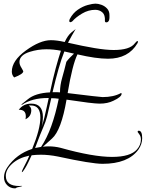

<svg xmlns="http://www.w3.org/2000/svg" viewBox="-20 -873 802 1056"><path d="M63 163Q37 163 19.5 145.5Q2 128 2 102Q2 75 20 48Q70 -26 157 -54Q202 -164 202 -227Q202 -293 150 -293Q147 -293 144 -293Q141 -293 138 -292Q152 -284 152 -267Q152 -232 120 -217Q121 -221 121.5 -225Q122 -229 122 -233Q122 -271 83 -269Q108 -303 152 -303Q216 -303 216 -229Q216 -218 214.5 -204Q213 -190 209 -175Q217 -198 224.5 -228Q232 -258 240 -297L248 -334H243Q156 -334 100 -296L98 -299L133 -327Q174 -361 255 -365Q271 -441 286.5 -498Q302 -555 315 -594Q294 -598 274.5 -600Q255 -602 235 -602Q189 -602 144 -588Q87 -570 87 -532Q87 -517 98 -500Q103 -491 105.5 -486.5Q108 -482 108 -481Q108 -466 58 -447Q45 -460 45 -479Q45 -539 122 -595Q200 -652 260 -652Q292 -652 336 -642Q352 -677 372 -694Q376 -698 382 -702Q388 -706 396 -713Q386 -696 375 -677Q364 -658 354 -638Q437 -619 500 -608.5Q563 -598 605 -598Q694 -598 721 -634Q731 -647 736 -647Q739 -647 739 -644Q739 -641 736 -635Q686 -550 574 -550Q508 -550 406 -574Q378 -517 352 -361Q442 -350 490 -344.5Q538 -339 544 -339Q605 -339 645 -361Q649 -361 649 -358Q649 -340 604 -319Q572 -303 528 -303Q509 -303 464 -308.5Q419 -314 346 -325Q317 -156 266 -111L216 -66Q224 -67 232 -67.5Q240 -68 248 -68Q281 -68 313 -60Q402 -35 473 -22.5Q544 -10 596 -10Q698 -10 734 -52Q755 -76 755 -106Q755 -123 746 -134.5Q737 -146 737 -147Q737 -154 743 -154Q762 -154 762 -113Q762 -80 741 -50Q684 28 544 28Q514 28 452.5 18Q391 8 299 -12Q274 -17 250.5 -19.5Q227 -22 205 -22Q180 -22 154 -19Q144 2 135.5 20Q127 38 117 54Q105 74 100 74V73Q100 67 108 52Q116 35 125 18.5Q134 2 141 -17Q83 -5 47.5 27Q12 59 12 94Q12 150 85 150Q90 150 96 149.5Q102 149 102 150Q102 152 73 158Q70 159 68 161Q66 163 63 163ZM310 -365V-366Q310 -404 322 -445.5Q334 -487 345 -533Q353 -544 364 -555.5Q375 -567 387 -578L334 -590Q318 -550 302 -494Q286 -438 269 -366H278Q285 -366 293 -366Q301 -366 310 -365ZM173 -59 206 -65Q238 -113 262 -179.5Q286 -246 303 -330Q282 -333 262 -333L239 -233Q232 -205 216.5 -169.5Q201 -134 184 -88ZM565 -750Q557 -750 557 -758Q559 -791 543 -805Q527 -819 504 -819Q466 -819 431.5 -798.5Q397 -778 378 -756Q371 -751 368 -751Q361 -751 361 -758Q361 -763 364 -769Q381 -801 408 -819.5Q435 -838 462.5 -845.5Q490 -853 505 -853Q520 -853 538 -846.5Q556 -840 569 -826Q582 -812 582 -790Q582 -784 582 -777Q582 -770 580 -762Q575 -750 565 -750Z"/></svg>

Font: Lavishly Yours
Style: Regular
Weight: 400
Designer: Robert E. Leuschke
Foundry: Robert E. Leuschke
Version: Version 1.010; ttfautohint (v1.8.3)